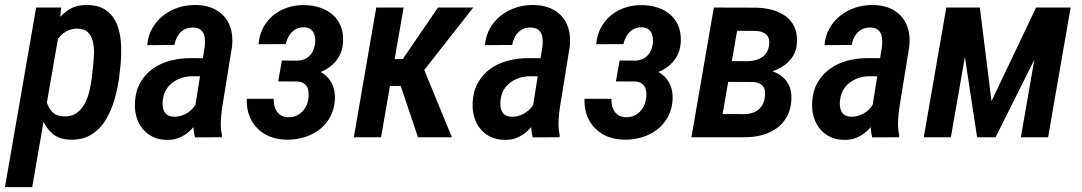

<svg xmlns="http://www.w3.org/2000/svg" viewBox="-51 -559 4405 782"><path d="M188.5 -420.4 80.1 203.1H-30.8L96.2 -528.3H197.8ZM439 -285.2 434.1 -243.7Q428.7 -201.2 416 -156Q403.3 -110.8 380.6 -72.5Q357.9 -34.2 321.8 -11.2Q285.6 11.7 232.9 9.8Q189 8.3 161.9 -15.4Q134.8 -39.1 120.8 -75.4Q106.9 -111.8 103 -152.6Q99.1 -193.4 101.1 -228L109.9 -292Q116.7 -331.1 130.4 -374Q144 -417 167.2 -454.8Q190.4 -492.7 224.6 -516.4Q258.8 -540 306.2 -538.6Q357.4 -537.1 386.7 -512.9Q416 -488.8 428.7 -450.7Q441.4 -412.6 442.4 -368.7Q443.4 -324.7 439 -285.2ZM323.2 -243.2 327.6 -285.6Q330.1 -306.6 331.5 -332.8Q333 -358.9 328.6 -383.8Q324.2 -408.7 309.6 -425Q294.9 -441.4 265.1 -442.4Q240.2 -442.9 220.7 -432.1Q201.2 -421.4 187.3 -403.3Q173.3 -385.3 164.3 -363.5Q155.3 -341.8 151.4 -320.3L133.3 -199.7Q131.8 -173.8 138.2 -147.9Q144.5 -122.1 160.9 -104.2Q177.2 -86.4 207.5 -85Q239.7 -83.5 260.7 -98.4Q281.7 -113.3 294.4 -137.5Q307.1 -161.6 313.5 -189.9Q319.8 -218.3 323.2 -243.2Z M741.2 -107.4 783.2 -372.1Q785.2 -391.1 782.5 -408Q779.8 -424.8 768.8 -435.5Q757.8 -446.3 735.4 -446.8Q713.4 -447.3 697.8 -437.7Q682.1 -428.2 672.6 -411.9Q663.1 -395.5 659.7 -376L548.8 -375Q551.8 -413.1 569.1 -443.6Q586.4 -474.1 613.8 -495.6Q641.1 -517.1 675 -528.1Q709 -539.1 745.6 -538.6Q796.9 -538.1 832 -516.8Q867.2 -495.6 883.3 -458Q899.4 -420.4 894 -369.1L854 -122.1Q849.6 -93.8 848.4 -65.2Q847.2 -36.6 853 -8.3L852.5 0L743.2 0.5Q736.3 -25.9 736.8 -53.2Q737.3 -80.6 741.2 -107.4ZM793 -321.8 780.8 -248 732.9 -248.5Q710.4 -248.5 690.2 -242.2Q669.9 -235.8 653.1 -223.6Q636.2 -211.4 625.7 -193.8Q615.2 -176.3 612.3 -152.3Q609.9 -134.8 613 -119.1Q616.2 -103.5 626.7 -93.8Q637.2 -84 658.2 -83.5Q680.2 -83.5 700.7 -93Q721.2 -102.5 735.6 -119.1Q750 -135.7 753.9 -157.7L772.9 -109.4Q765.6 -85.4 752.7 -63.7Q739.7 -42 721.4 -25.1Q703.1 -8.3 680.2 1.5Q657.2 11.2 630.4 10.7Q586.4 10.3 556.2 -10.5Q525.9 -31.2 511 -65.7Q496.1 -100.1 498.5 -142.1Q501 -188.5 520.5 -222.7Q540 -256.8 571.3 -279.1Q602.5 -301.3 642.1 -311.8Q681.6 -322.3 725.1 -322.3Z M1180.7 -251.5 1086.4 -252.4 1097.2 -312.5 1160.6 -312Q1182.1 -313 1197 -321.8Q1211.9 -330.6 1220.7 -345.9Q1229.5 -361.3 1232.4 -381.8Q1234.4 -398.4 1230.7 -413.6Q1227.1 -428.7 1216.6 -438Q1206.1 -447.3 1187 -447.8Q1166 -448.2 1150.9 -438.7Q1135.7 -429.2 1126.2 -413.3Q1116.7 -397.5 1112.8 -379.4L1002 -378.9Q1006.3 -428.7 1032.5 -464.8Q1058.6 -501 1099.6 -520Q1140.6 -539.1 1189.5 -538.1Q1224.1 -537.6 1253.7 -527.6Q1283.2 -517.6 1304.4 -498.8Q1325.7 -480 1336.9 -452.1Q1348.1 -424.3 1346.2 -388.2Q1344.7 -355 1330.3 -329.6Q1315.9 -304.2 1292.7 -286.9Q1269.5 -269.5 1240.5 -260.7Q1211.4 -252 1180.7 -251.5ZM1092.8 -286.6 1172.9 -286.1Q1204.1 -285.6 1230.2 -276.9Q1256.3 -268.1 1275.4 -251.7Q1294.4 -235.4 1304.4 -210.7Q1314.5 -186 1313 -152.8Q1310.5 -113.3 1293.7 -82.5Q1276.9 -51.8 1249.3 -30.8Q1221.7 -9.8 1186.8 0.5Q1151.9 10.7 1114.7 9.8Q1064.9 8.8 1028.3 -12.5Q991.7 -33.7 972.2 -70.8Q952.6 -107.9 954.1 -156.7H1064Q1063 -136.7 1069.1 -119.6Q1075.2 -102.5 1088.9 -92Q1102.5 -81.5 1125 -81.5Q1147.5 -81.5 1164.6 -92Q1181.6 -102.5 1192.1 -119.9Q1202.6 -137.2 1205.1 -158.7Q1207.5 -177.7 1204.3 -192.6Q1201.2 -207.5 1190.2 -216.8Q1179.2 -226.1 1158.7 -227.1L1082 -227.5Z M1592.8 -528.3 1501 0H1390.1L1481.4 -528.3ZM1876.5 -528.3 1626 -209H1512.2L1515.1 -318.4H1589.4L1732.9 -528.3ZM1651.4 0 1572.8 -233.9 1667 -297.9 1789.6 0Z M2116.7 -107.4 2158.7 -372.1Q2160.6 -391.1 2158 -408Q2155.3 -424.8 2144.3 -435.5Q2133.3 -446.3 2110.8 -446.8Q2088.9 -447.3 2073.2 -437.7Q2057.6 -428.2 2048.1 -411.9Q2038.6 -395.5 2035.2 -376L1924.3 -375Q1927.2 -413.1 1944.6 -443.6Q1961.9 -474.1 1989.3 -495.6Q2016.6 -517.1 2050.5 -528.1Q2084.5 -539.1 2121.1 -538.6Q2172.4 -538.1 2207.5 -516.8Q2242.7 -495.6 2258.8 -458Q2274.9 -420.4 2269.5 -369.1L2229.5 -122.1Q2225.1 -93.8 2223.9 -65.2Q2222.7 -36.6 2228.5 -8.3L2228 0L2118.7 0.5Q2111.8 -25.9 2112.3 -53.2Q2112.8 -80.6 2116.7 -107.4ZM2168.5 -321.8 2156.2 -248 2108.4 -248.5Q2085.9 -248.5 2065.7 -242.2Q2045.4 -235.8 2028.6 -223.6Q2011.7 -211.4 2001.2 -193.8Q1990.7 -176.3 1987.8 -152.3Q1985.4 -134.8 1988.5 -119.1Q1991.7 -103.5 2002.2 -93.8Q2012.7 -84 2033.7 -83.5Q2055.7 -83.5 2076.2 -93Q2096.7 -102.5 2111.1 -119.1Q2125.5 -135.7 2129.4 -157.7L2148.4 -109.4Q2141.1 -85.4 2128.2 -63.7Q2115.2 -42 2096.9 -25.1Q2078.6 -8.3 2055.7 1.5Q2032.7 11.2 2005.9 10.7Q1961.9 10.3 1931.6 -10.5Q1901.4 -31.2 1886.5 -65.7Q1871.6 -100.1 1874 -142.1Q1876.5 -188.5 1896 -222.7Q1915.5 -256.8 1946.8 -279.1Q1978 -301.3 2017.6 -311.8Q2057.1 -322.3 2100.6 -322.3Z M2556.2 -251.5 2461.9 -252.4 2472.7 -312.5 2536.1 -312Q2557.6 -313 2572.5 -321.8Q2587.4 -330.6 2596.2 -345.9Q2605 -361.3 2607.9 -381.8Q2609.9 -398.4 2606.2 -413.6Q2602.5 -428.7 2592 -438Q2581.5 -447.3 2562.5 -447.8Q2541.5 -448.2 2526.4 -438.7Q2511.2 -429.2 2501.7 -413.3Q2492.2 -397.5 2488.3 -379.4L2377.4 -378.9Q2381.8 -428.7 2408 -464.8Q2434.1 -501 2475.1 -520Q2516.1 -539.1 2564.9 -538.1Q2599.6 -537.6 2629.2 -527.6Q2658.7 -517.6 2679.9 -498.8Q2701.2 -480 2712.4 -452.1Q2723.6 -424.3 2721.7 -388.2Q2720.2 -355 2705.8 -329.6Q2691.4 -304.2 2668.2 -286.9Q2645 -269.5 2616 -260.7Q2586.9 -252 2556.2 -251.5ZM2468.3 -286.6 2548.3 -286.1Q2579.6 -285.6 2605.7 -276.9Q2631.8 -268.1 2650.9 -251.7Q2669.9 -235.4 2679.9 -210.7Q2689.9 -186 2688.5 -152.8Q2686 -113.3 2669.2 -82.5Q2652.3 -51.8 2624.8 -30.8Q2597.2 -9.8 2562.3 0.5Q2527.3 10.7 2490.2 9.8Q2440.4 8.8 2403.8 -12.5Q2367.2 -33.7 2347.7 -70.8Q2328.1 -107.9 2329.6 -156.7H2439.5Q2438.5 -136.7 2444.6 -119.6Q2450.7 -102.5 2464.4 -92Q2478 -81.5 2500.5 -81.5Q2522.9 -81.5 2540 -92Q2557.1 -102.5 2567.6 -119.9Q2578.1 -137.2 2580.6 -158.7Q2583 -177.7 2579.8 -192.6Q2576.7 -207.5 2565.7 -216.8Q2554.7 -226.1 2534.2 -227.1L2457.5 -227.5Z M3015.1 -225.1 2877.9 -225.6 2892.1 -310.1 2993.7 -309.6Q3014.6 -310.1 3033.4 -316.4Q3052.2 -322.8 3064.9 -336.4Q3077.6 -350.1 3081.1 -373Q3083.5 -388.2 3080.8 -399.4Q3078.1 -410.6 3070.3 -418Q3062.5 -425.3 3051.5 -429Q3040.5 -432.6 3025.9 -433.1L2951.2 -433.6L2875.5 0H2765.1L2856.4 -528.3L3029.3 -527.8Q3063.5 -526.9 3093.8 -518.8Q3124 -510.7 3147.7 -493.9Q3171.4 -477.1 3184.1 -450.4Q3196.8 -423.8 3194.8 -385.7Q3193.4 -355 3179.7 -332Q3166 -309.1 3144.5 -293.7Q3123 -278.3 3096.7 -269.5Q3070.3 -260.7 3042.5 -257.8ZM2978.5 0H2803.2L2865.7 -94.7L2982.4 -94.2Q3004.4 -94.7 3021.7 -102.5Q3039.1 -110.4 3050 -125.2Q3061 -140.1 3064 -163.1Q3066.9 -181.6 3063 -195.1Q3059.1 -208.5 3047.6 -216.1Q3036.1 -223.6 3017.6 -225.1L2900.9 -225.6L2917 -310.1L3040.5 -309.6L3064.5 -276.4Q3097.2 -271.5 3122.3 -256.1Q3147.5 -240.7 3160.6 -215.1Q3173.8 -189.5 3172.4 -154.3Q3170.4 -113.3 3154.1 -84Q3137.7 -54.7 3111.3 -35.9Q3085 -17.1 3050.8 -8.3Q3016.6 0.5 2978.5 0Z M3499.5 -107.4 3541.5 -372.1Q3543.5 -391.1 3540.8 -408Q3538.1 -424.8 3527.1 -435.5Q3516.1 -446.3 3493.7 -446.8Q3471.7 -447.3 3456.1 -437.7Q3440.4 -428.2 3430.9 -411.9Q3421.4 -395.5 3418 -376L3307.1 -375Q3310.1 -413.1 3327.4 -443.6Q3344.7 -474.1 3372.1 -495.6Q3399.4 -517.1 3433.3 -528.1Q3467.3 -539.1 3503.9 -538.6Q3555.2 -538.1 3590.3 -516.8Q3625.5 -495.6 3641.6 -458Q3657.7 -420.4 3652.3 -369.1L3612.3 -122.1Q3607.9 -93.8 3606.7 -65.2Q3605.5 -36.6 3611.3 -8.3L3610.8 0L3501.5 0.5Q3494.6 -25.9 3495.1 -53.2Q3495.6 -80.6 3499.5 -107.4ZM3551.3 -321.8 3539.1 -248 3491.2 -248.5Q3468.8 -248.5 3448.5 -242.2Q3428.2 -235.8 3411.4 -223.6Q3394.5 -211.4 3384 -193.8Q3373.5 -176.3 3370.6 -152.3Q3368.2 -134.8 3371.3 -119.1Q3374.5 -103.5 3385 -93.8Q3395.5 -84 3416.5 -83.5Q3438.5 -83.5 3459 -93Q3479.5 -102.5 3493.9 -119.1Q3508.3 -135.7 3512.2 -157.7L3531.2 -109.4Q3523.9 -85.4 3511 -63.7Q3498 -42 3479.7 -25.1Q3461.4 -8.3 3438.5 1.5Q3415.5 11.2 3388.7 10.7Q3344.7 10.3 3314.5 -10.5Q3284.2 -31.2 3269.3 -65.7Q3254.4 -100.1 3256.8 -142.1Q3259.3 -188.5 3278.8 -222.7Q3298.3 -256.8 3329.6 -279.1Q3360.8 -301.3 3400.4 -311.8Q3439.9 -322.3 3483.4 -322.3Z M3987.3 -147 4168.9 -528.3H4268.1L4003.9 0H3928.7L3848.1 -528.3H3939.9ZM3914.1 -528.3 3821.8 0H3711.4L3803.2 -528.3ZM4106.9 0 4198.7 -528.3H4309.6L4217.8 0Z"/></svg>

Font: Roboto Condensed Medium
Style: Italic
Weight: 500
Italic angle: -12°
Designer: Christian Robertson
Foundry: Google
Version: Version 3.0; 2020